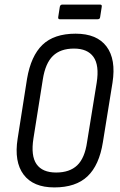

<svg xmlns="http://www.w3.org/2000/svg" viewBox="-20 -810 523 838"><path d="M217 8Q125 8 83 -48Q41 -104 57 -205L98 -466Q115 -566 165.5 -614.5Q216 -663 310 -663Q403 -663 445 -607Q487 -551 471 -449L429 -189Q413 -89 362 -40.5Q311 8 217 8ZM225 -57Q284 -57 317 -88.5Q350 -120 360 -190L402 -449Q414 -525 388 -561.5Q362 -598 303 -598Q244 -598 211 -566Q178 -534 167 -464L126 -206Q114 -130 139.5 -93.5Q165 -57 225 -57ZM241 -726Q233 -726 234 -735L241 -780Q243 -790 252 -790H417Q426 -790 424 -780L417 -735Q416 -726 406 -726Z"/></svg>

Font: Sofia Sans Condensed
Style: Italic
Weight: 400
Italic angle: -9°
Designer: Botio Nikoltchev, Ani Petrova
Foundry: lettersoup
Version: Version 4.101